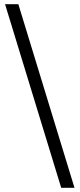

<svg xmlns="http://www.w3.org/2000/svg" viewBox="-20 -730 377 910"><path d="M333 160H270L4 -710H67Z"/></svg>

Font: Source Serif 4 SmText
Style: Regular
Weight: 400
Designer: Frank Grießhammer
Foundry: Adobe
Version: Version 4.005;hotconv 1.1.0;makeotfexe 2.6.0